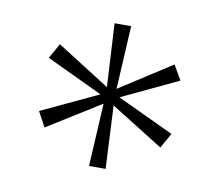

<svg xmlns="http://www.w3.org/2000/svg" viewBox="-52 -787 560 490"><g transform="rotate(10 228.0 -542.0)"><path d="M207 -357 216 -520 78 -434 57 -473 204 -542 58 -611 80 -650 217 -563 208 -727H251L242 -563L377 -650L399 -612L253 -543L400 -474L378 -435L242 -520L250 -357Z"/></g></svg>

Font: DM Sans 28pt ExtraLight
Style: Regular
Weight: 250
Version: Version 4.004;gftools[0.9.30]